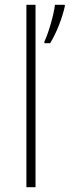

<svg xmlns="http://www.w3.org/2000/svg" viewBox="-20 -780 290 800"><path d="M128 0V-760H90V0ZM250 -753V-760H209C204 -717 181 -639 165 -607V-600H189C217 -646 239 -705 250 -753Z"/></svg>

Font: Noto Sans Myanmar UI ExtraLight
Style: Regular
Weight: 200
Designer: Monotype Design Team
Foundry: Monotype Imaging Inc.
Version: Version 2.103